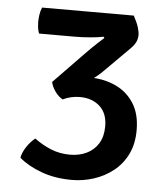

<svg xmlns="http://www.w3.org/2000/svg" viewBox="-49 -677 638 734"><g transform="rotate(5 270.0 -310.0)"><path d="M363 -202Q363 -251.5 333.5 -278.2Q304 -305 256.5 -305Q240.5 -305 223.5 -301.2Q206.5 -297.5 192 -290Q176 -298.5 163 -316.5Q150 -334.5 146 -353Q174.5 -366 209 -374.2Q243.5 -382.5 289 -382.5Q342 -382.5 386.5 -362.2Q431 -342 457.5 -301Q484 -260 484 -197.5Q484 -145 464.8 -105.5Q445.5 -66 412.5 -39.8Q379.5 -13.5 338.2 0Q297 13.5 253.5 13.5Q188 13.5 136 -5.8Q84 -25 50.5 -54Q54.5 -75 68.8 -96.5Q83 -118 101 -132Q129.5 -110.5 163.8 -96.2Q198 -82 238.5 -82Q274 -82 302.2 -95.8Q330.5 -109.5 346.8 -136.2Q363 -163 363 -202ZM338 -411.5Q320.5 -393.5 297 -377.2Q273.5 -361 251 -348.5Q228.5 -336 212 -328.5L146 -353L262.5 -473Q270.5 -481.5 283.2 -494Q296 -506.5 309 -518.5Q322 -530.5 330.5 -538L327 -542.5Q309.5 -538.5 278 -535.8Q246.5 -533 216.5 -533H80Q75.5 -545.5 74.2 -557Q73 -568.5 73 -576.5Q73 -588.5 75 -603.5Q77 -618.5 83 -633H435Q448.5 -608 454 -590.2Q459.5 -572.5 459.5 -560.5Q459.5 -547.5 454.2 -535.2Q449 -523 436 -509.5Z"/></g></svg>

Font: Signika Medium
Style: Regular
Weight: 500
Designer: Anna Giedry
Foundry: Anna Giedry
Version: Version 2.000